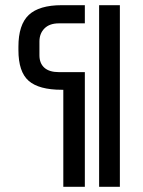

<svg xmlns="http://www.w3.org/2000/svg" viewBox="-20 -720 550 740"><path d="M224 -374H218Q130 -374 90.5 -408.5Q51 -443 51 -527V-540Q51 -625 91 -662.5Q131 -700 218 -700H307V-630H207Q171 -630 151.5 -610.5Q132 -591 132 -560V-507Q132 -476 151 -459Q170 -442 207 -442H307V0H224ZM362 0V-700H442V0Z"/></svg>

Font: Share Tech
Style: Regular
Weight: 400
Designer: Ralph du Carrois
Foundry: Carrois Type Design
Version: Version 1.100